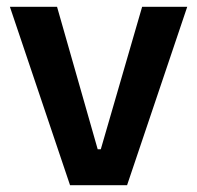

<svg xmlns="http://www.w3.org/2000/svg" viewBox="-20 -542 577 562"><path d="M185 0 9 -522H147L266 -105H275L396 -522H528L352 0Z"/></svg>

Font: Bricolage Grotesque 60pt SemiBold
Style: Regular
Weight: 600
Version: Version 1.001;gftools[0.9.33.dev8+g029e19f]